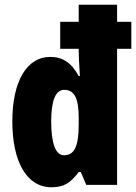

<svg xmlns="http://www.w3.org/2000/svg" viewBox="-20 -780 574 810"><path d="M197 10C250 10 277 -8 312 -54H321L344 0H474V-574H534V-688H474V-760H312V-688H234V-574H312V-565C312 -544 314 -509 317 -459H312C282 -516 243 -540 192 -540C93 -540 32 -437 32 -268C32 -99 92 10 197 10ZM250 -125C216 -125 196 -171 196 -268C196 -357 215 -401 251 -401C294 -401 312 -365 312 -284V-254C312 -163 294 -125 250 -125Z"/></svg>

Font: Noto Sans Thai ExtCond Blk
Style: Regular
Weight: 900
Width: 2
Designer: Monotype Design Team
Foundry: Monotype Imaging Inc.
Version: Version 2.002